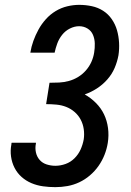

<svg xmlns="http://www.w3.org/2000/svg" viewBox="-20 -763 540 791"><path d="M208 8Q182 8 157 4.5Q132 1 109.5 -8.5Q87 -18 69 -34Q51 -50 40 -71.5Q29 -93 25.5 -118Q22 -143 27 -169Q27 -170 27 -171.5Q27 -173 28 -175H128Q128 -174 128 -173.5Q128 -173 128 -172Q124 -153 128 -135Q132 -117 143.5 -104Q155 -91 172.5 -85.5Q190 -80 208 -80Q229 -80 250 -87.5Q271 -95 287 -111Q303 -127 312 -147Q321 -167 325 -189Q328 -210 325 -231Q322 -252 312.5 -270Q303 -288 287.5 -301.5Q272 -315 253 -322.5Q234 -330 212.5 -332Q191 -334 170 -334L184 -422Q204 -422 224 -423Q244 -424 264 -429.5Q284 -435 302 -446Q320 -457 334 -473Q348 -489 356.5 -508Q365 -527 368 -547Q371 -565 370.5 -584Q370 -603 363 -619.5Q356 -636 340.5 -645.5Q325 -655 306 -655Q287 -655 268 -645.5Q249 -636 236 -619.5Q223 -603 216 -584Q209 -565 205 -546H105Q109 -571 117.5 -594.5Q126 -618 138.5 -641Q151 -664 169 -684Q187 -704 209.5 -717.5Q232 -731 257 -737Q282 -743 306 -743Q333 -743 358.5 -737.5Q384 -732 405 -718.5Q426 -705 440.5 -684Q455 -663 462 -638.5Q469 -614 470.5 -587.5Q472 -561 468 -535Q463 -508 452 -482.5Q441 -457 422 -435.5Q403 -414 379 -398.5Q355 -383 329 -374Q354 -360 375 -339Q396 -318 408.5 -292Q421 -266 425 -235.5Q429 -205 424 -174Q420 -149 410.5 -125Q401 -101 386 -79.5Q371 -58 350.5 -40.5Q330 -23 306.5 -12Q283 -1 258 3.5Q233 8 208 8Z"/></svg>

Font: Iosevka Slab Semibold Oblique
Style: Regular
Weight: 600
Italic angle: -9°
Monospace: yes
Designer: Belleve Invis
Foundry: Belleve Invis
Version: Version 11.1.1; ttfautohint (v1.8.3)